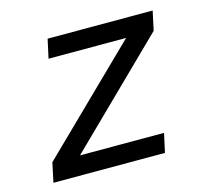

<svg xmlns="http://www.w3.org/2000/svg" viewBox="-82 -620 782 715"><g transform="rotate(-15 309.0 -262.0)"><path d="M158 -524H563L547 -450L162 -73H486L470 0H40L56 -75L441 -451H142Z"/></g></svg>

Font: Fragment Mono SC
Style: Italic
Weight: 400
Italic angle: -12°
Monospace: yes
Designer: Wei Huang based on Nimbus Sans by URW Studio, based on Helvetica by Max Miedinger.
Foundry: Wei Huang
Version: Version 1.012; ttfautohint (v1.8.4.7-5d5b)